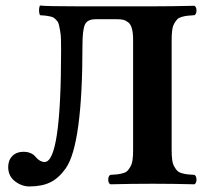

<svg xmlns="http://www.w3.org/2000/svg" viewBox="-20 -668 758 698"><path d="M9.8 -61Q9.8 -85.4 24.9 -100.8Q40 -116.2 64.9 -116.2Q95.2 -116.2 110.8 -96.2Q125.5 -79.1 142.1 -79.1Q202.1 -79.1 202.1 -484.9Q202.1 -508.3 201.7 -525.1Q201.2 -542 198.7 -555.4Q196.3 -568.8 194.3 -577.6Q192.4 -586.4 186.8 -592.8Q181.2 -599.1 176.8 -602.5Q172.4 -606 162.8 -608.2Q153.3 -610.4 146.2 -611.1Q139.2 -611.8 125 -612.8Q118.7 -630.9 125 -647.9Q147.9 -645 263.2 -645H535.2Q606.9 -645 687 -647Q694.3 -642.6 694.3 -629.9Q694.3 -617.2 687 -612.8Q670.4 -611.8 661.4 -610.8Q652.3 -609.9 641.1 -606.7Q629.9 -603.5 624.5 -597.9Q619.1 -592.3 613.5 -582.5Q607.9 -572.8 606 -558.1Q604 -543.5 604 -522.9V-122.1Q604 -101.6 606 -86.9Q607.9 -72.3 613.5 -62.5Q619.1 -52.7 624.5 -47.1Q629.9 -41.5 641.1 -38.3Q652.3 -35.2 661.4 -34.2Q670.4 -33.2 687 -32.2Q694.3 -27.8 694.3 -15.1Q694.3 -2.4 687 2Q606.9 0 535.2 0Q460.9 0 380.9 2Q373.5 -2.4 373.5 -15.1Q373.5 -27.8 380.9 -32.2Q397.5 -33.2 406.5 -34.2Q415.5 -35.2 426.8 -38.3Q438 -41.5 443.4 -47.1Q448.7 -52.7 454.3 -62.5Q460 -72.3 461.9 -86.9Q463.9 -101.6 463.9 -122.1V-522.9Q463.9 -547.9 459.5 -564Q455.1 -580.1 446 -586.9Q437 -593.8 428.2 -595.9Q419.4 -598.1 405.8 -598.1H328.1Q297.4 -598.1 288.6 -578.4Q279.8 -558.6 279.8 -502Q279.8 -143.1 219.2 -56.2Q193.8 -20.5 163.3 -5.4Q132.8 9.8 86.9 9.8Q59.1 9.8 34.4 -9Q9.8 -27.8 9.8 -61Z"/></svg>

Font: Common Serif
Style: Bold
Weight: 700
Designer: Philipp H. Poll, Khaled Hosny
Foundry: Stefan Peev, Context Ltd.
Version: Version 1.026